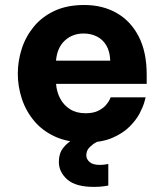

<svg xmlns="http://www.w3.org/2000/svg" viewBox="-20 -560 658 768"><path d="M322 10Q252.2 10 201.1 -13.2Q150 -36.4 116.8 -76.1Q83.6 -115.8 67.4 -164.9Q51.2 -214 51.2 -265.6Q51.2 -315.6 66.9 -364.6Q82.6 -413.6 115.2 -453.3Q147.8 -493 197.9 -516.5Q248 -540 316.8 -540Q390.8 -540 447 -507.8Q503.2 -475.6 535 -413.7Q566.8 -351.8 566.8 -261.6V-224.6H204.2Q206.6 -192.8 220.6 -166.1Q234.6 -139.4 260.2 -123.2Q285.8 -107 322 -107Q352.8 -107 372.3 -116.6Q391.8 -126.2 402.9 -138.8Q414 -151.4 418.3 -161Q422.6 -170.6 422.6 -170.6H562.6Q562.6 -170.6 557.6 -152.2Q552.6 -133.8 539 -107.3Q525.4 -80.8 498.6 -53.8Q471.8 -26.8 428.9 -8.4Q386 10 322 10ZM204 -317.2H421Q419.6 -354.2 405.3 -378.3Q391 -402.4 367.2 -414.2Q343.4 -426 314.4 -426Q270 -426 239.3 -397.8Q208.6 -369.6 204 -317.2ZM355.4 187.6Q282.6 187.6 249 157.8Q215.4 128 215.4 87.4Q215.4 54.2 232.1 32.6Q248.8 11 270.5 -0.8Q292.2 -12.6 308.9 -17.6Q325.6 -22.6 325.6 -22.6L376.2 3.2Q376.2 3.2 363.6 9.9Q351 16.6 338.1 29.4Q325.2 42.2 325.2 61.4Q325.2 76.4 338.2 88Q351.2 99.6 379.2 99.6Q392 99.6 402.6 97.7Q413.2 95.8 413.2 95.8V182.2Q413.2 182.2 396.7 184.9Q380.2 187.6 355.4 187.6Z"/></svg>

Font: Be Vietnam Pro Variable Thin
Style: Regular
Weight: 100
Designer: Lam Bao, Tony Le, Vietanh Nguyen
Foundry: Yellow Type Foundry
Version: Version 1.002